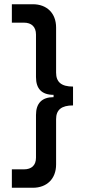

<svg xmlns="http://www.w3.org/2000/svg" viewBox="-20 -740 401 907"><path d="M36 147H135C201 147 245 105 245 37V-177C245 -221 270 -242 325 -242V-331C269 -331 245 -353 245 -397V-610C245 -678 201 -720 135 -720H36V-633H93C129 -633 150 -613 150 -577V-376C150 -321 177 -292 233 -292V-281C178 -281 150 -252 150 -197V5C150 41 129 60 93 60H36Z"/></svg>

Font: Fixel Display Medium
Style: Regular
Weight: 500
Designer: AlfaBravo + MacPaw
Foundry: Kyrylo Tkachov, Marchela Mozhyna, Serhii Makarenko, Maria Weinstein, Zakhar Kryvoshyya
Version: Version 1.211